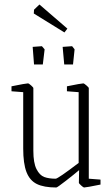

<svg xmlns="http://www.w3.org/2000/svg" viewBox="-20 -822 496 852"><path d="M83 -163V-413L31 -417V-439Q95 -452 104 -452Q108 -452 118 -443Q128 -434 128 -431V-153Q128 -99 142 -71.5Q156 -44 176.5 -36.5Q197 -29 227 -29Q237 -29 329 -99V-413L277 -417V-439Q341 -452 350 -452Q353 -452 363.5 -443Q374 -434 374 -431V-29L426 -25V-3Q362 10 353 10Q350 10 340 1Q330 -8 330 -11L331 -67Q310 -49 272 -19.5Q234 10 230 10Q175 10 143.5 -5.5Q112 -21 97.5 -58.5Q83 -96 83 -163ZM125 -614 166 -617 178 -603 170 -536H131ZM258 -614 300 -617 311 -603 304 -536H265ZM130 -762 131 -779 155 -802 279 -695 266 -678Z"/></svg>

Font: Grenze ExtraLight
Style: Regular
Weight: 275
Designer: Renata Polastri
Foundry: Omnibus-Type
Version: Version 1.002; ttfautohint (v1.8)